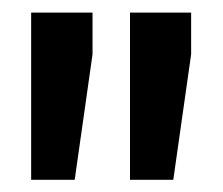

<svg xmlns="http://www.w3.org/2000/svg" viewBox="-20 -782 360 310"><path d="M129.4 -694.3 100.6 -491.7H30.3V-761.7H129.4ZM288.6 -694.3 259.8 -491.7H189.9V-761.7H288.6Z"/></svg>

Font: Roboto Web
Style: Bold
Weight: 700
Designer: Google
Version: Version 1.200310; 2013